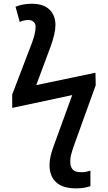

<svg xmlns="http://www.w3.org/2000/svg" viewBox="-20 -787 588 1045"><path d="M394 238.3Q321.3 238.3 285.4 204.8Q249.5 171.4 249.5 111.3Q249.5 88.4 255.4 62.7Q261.2 37.1 272.5 6.8L373 -269.5L46.4 -199.7V-272.5L151.9 -548.3Q161.6 -574.2 167.7 -597.4Q173.8 -620.6 173.8 -641.1Q173.8 -659.2 162.4 -668.7Q150.9 -678.2 133.3 -678.2Q110.4 -678.2 87.4 -667.5L64.5 -750.5Q81.5 -757.3 103.5 -762Q125.5 -766.6 152.3 -766.6Q216.8 -766.6 249.3 -734.9Q281.7 -703.1 281.7 -651.4Q281.7 -604.5 254.4 -530.8L177.2 -323.7L499.5 -391.1L501 -323.2L383.8 1.5Q372.1 34.7 367.2 54.2Q362.3 73.7 362.3 92.8Q362.3 119.6 375.2 135Q388.2 150.4 422.4 150.4Q438.5 150.4 451.2 147.5Q463.9 144.5 472.2 141.6V226.1Q459.5 230.5 440.2 234.4Q420.9 238.3 394 238.3Z"/></svg>

Font: Open Sans SemiBold
Style: Regular
Weight: 600
Designer: Monotype Design Team
Foundry: Monotype Imaging Inc.
Version: Version 3.003; ttfautohint (v1.8.4)